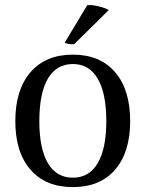

<svg xmlns="http://www.w3.org/2000/svg" viewBox="-20 -744 590 777"><path d="M419.9 -703.1 279.8 -564.9Q250.5 -564.9 242.2 -571.8L333 -723.1Q351.6 -725.1 380.4 -718Q409.2 -710.9 419.9 -703.1ZM274.9 13.2Q164.6 13.2 103.3 -57.4Q42 -127.9 42 -253.9Q42 -380.9 103.5 -451.9Q165 -522.9 274.9 -522.9Q384.8 -522.9 445.8 -451.9Q506.8 -380.9 506.8 -253.9Q506.8 -127.9 445.8 -57.4Q384.8 13.2 274.9 13.2ZM274.9 -24.9Q340.8 -24.9 375.5 -83.7Q410.2 -142.6 410.2 -253.9Q410.2 -366.2 375.5 -425.5Q340.8 -484.9 274.9 -484.9Q208.5 -484.9 173.8 -425.8Q139.2 -366.7 139.2 -253.9Q139.2 -142.6 173.8 -83.7Q208.5 -24.9 274.9 -24.9Z"/></svg>

Font: Arima Madurai Medium
Style: Regular
Weight: 500
Designer: Joana Correia and Natanael Gama
Foundry: NDISCOVER
Version: Version 1.019;PS 001.019;hotconv 1.0.88;makeotf.lib2.5.64775